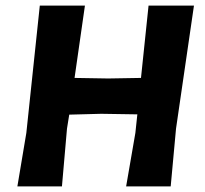

<svg xmlns="http://www.w3.org/2000/svg" viewBox="-20 -665 732 685"><path d="M283 -645 246 -387 366 -385 483 -387 510 -645H672L608 -206L589 0H430L463 -191L470 -257L341 -259L227 -256L219 -206L201 0H42L74 -191L122 -645Z"/></svg>

Font: Alegreya Sans SC ExtraBold
Style: Italic
Weight: 800
Italic angle: -7°
Designer: Juan Pablo del Peral
Foundry: Huerta Tipografica
Version: Version 2.007